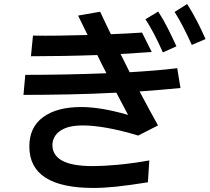

<svg xmlns="http://www.w3.org/2000/svg" viewBox="-20 -871 1040 949"><path d="M928 -649Q906 -698 885.5 -737.5Q865 -777 843 -812L905 -851Q932 -809 954.5 -765Q977 -721 996 -678ZM785 -612Q763 -662 742.5 -701Q722 -740 699 -776L762 -814Q789 -772 811 -728Q833 -684 852 -642ZM96 -402 105 -501Q200 -501 303.5 -503Q407 -505 506 -509Q483 -553 461 -599Q378 -596 294.5 -594.5Q211 -593 133 -593L143 -695Q205 -694 274 -695Q343 -696 413 -698Q390 -744 366 -794L475 -813Q486 -789 499.5 -761Q513 -733 528 -702Q609 -705 682 -710L730 -614Q660 -609 576 -604Q598 -560 621 -514Q689 -518 749 -523Q809 -528 856 -534L872 -436Q830 -432 779 -427.5Q728 -423 670 -419Q696 -370 719.5 -326.5Q743 -283 761 -251L663 -201Q577 -227 508.5 -239Q440 -251 390 -251Q333 -251 300 -236.5Q267 -222 253 -200Q239 -178 239 -155Q239 -103 288 -76.5Q337 -50 439 -50Q490 -50 561 -56.5Q632 -63 718 -78L711 30Q617 45 555 51.5Q493 58 442 58Q125 58 125 -147Q125 -242 193 -292Q261 -342 382 -342Q429 -342 486.5 -332.5Q544 -323 613 -303Q583 -359 555 -413Q444 -407 325 -404.5Q206 -402 96 -402Z"/></svg>

Font: Murecho Medium
Style: Regular
Weight: 500
Designer: Neil Summerour
Foundry: Positype
Version: Version 1.010; ttfautohint (v1.8.3)